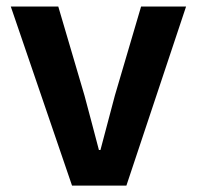

<svg xmlns="http://www.w3.org/2000/svg" viewBox="-20 -580 615 600"><path d="M205.1 0 13.7 -559.6H162.1L244.1 -281.2Q252 -251 267.6 -192.9Q283.2 -134.8 289.1 -111.3H293.9Q299.8 -133.8 338.9 -281.2L420.9 -559.6H561.5L375 0Z"/></svg>

Font: Gen Shin Gothic Bold
Style: Bold
Weight: 700
Designer: [Source Han Sans]
Ryoko NISHIZUKA  (kana & ideographs); Paul D. Hunt (Latin, Greek & Cyrillic); Wenlong ZHANG  (bopomofo
Version: Version 1.002.20150607